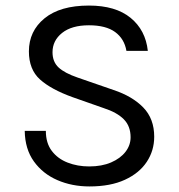

<svg xmlns="http://www.w3.org/2000/svg" viewBox="-20 -659 644 691"><path d="M302 12Q239 12 186.5 -10.8Q134 -33.5 102 -78Q70 -122.5 69 -188H145Q145 -144 166.5 -115.8Q188 -87.5 223.5 -73.8Q259 -60 301 -60Q346.5 -60 380 -74.5Q413.5 -89 431.8 -112.8Q450 -136.5 450 -165Q450 -205 425.5 -229.8Q401 -254.5 353 -270L242 -309Q164 -337 124 -373Q84 -409 84 -474Q84 -547 140.2 -593Q196.5 -639 300 -639Q396 -639 450 -594.8Q504 -550.5 512 -476H435Q427.5 -519.5 394.2 -543.8Q361 -568 300 -568Q238 -568 203.5 -540.5Q169 -513 169 -471Q169 -436.5 190.8 -416.2Q212.5 -396 259 -380L389 -335Q456.5 -312.5 495.8 -272Q535 -231.5 535 -167Q535 -117 508.2 -76.5Q481.5 -36 429.5 -12Q377.5 12 302 12Z"/></svg>

Font: Karla
Style: Regular
Weight: 400
Designer: Jonathan Pinhorn
Version: Version 2.004;gftools[0.9.33]